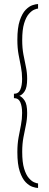

<svg xmlns="http://www.w3.org/2000/svg" viewBox="-20 -771 242 951"><path d="M168.5 160Q158.5 160 141.5 154.5Q124.5 149 107.2 131.5Q90 114 78 78.5Q66 43 66 -17.5Q66 -58 72 -90.5Q78 -123 83.8 -152Q89.5 -181 89.5 -211.5Q89.5 -244.5 80.5 -264.8Q71.5 -285 49 -285V-306.5Q71.5 -306.5 80.5 -326.8Q89.5 -347 89.5 -380Q89.5 -410.5 83.8 -439.5Q78 -468.5 72 -500.8Q66 -533 66 -573.5Q66 -634 78 -669.5Q90 -705 107.2 -722.5Q124.5 -740 141.5 -745.5Q158.5 -751 168.5 -751V-728.5Q162.5 -728.5 149.8 -723.2Q137 -718 123 -702.2Q109 -686.5 99.5 -655.2Q90 -624 90 -572Q90 -533 96 -501.2Q102 -469.5 108.2 -440.5Q114.5 -411.5 114.5 -380.5Q114.5 -337.5 102.2 -319Q90 -300.5 76 -296.5Q90 -291 102.2 -272.5Q114.5 -254 114.5 -211.5Q114.5 -180.5 108.2 -151.2Q102 -122 96 -90Q90 -58 90 -19Q90 33 99.5 64.2Q109 95.5 123 111.2Q137 127 149.8 132.2Q162.5 137.5 168.5 137.5Z"/></svg>

Font: Imbue 50pt Light
Style: Regular
Weight: 300
Designer: Tyler Finck
Foundry: Etcetera Type Company
Version: Version 1.102; ttfautohint (v1.8.3)